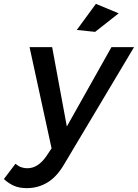

<svg xmlns="http://www.w3.org/2000/svg" viewBox="-105 -775 714 994"><path d="M589 -531 225 79Q188 141.5 139.8 170.2Q91.5 199 34 199Q-5 199 -32.8 186.8Q-60.5 174.5 -85 152L-25 73Q-8.5 86.5 6.2 91.2Q21 96 36 96Q65.5 96 90.2 79.5Q115 63 136 32L162 -7L48 -531H165L241 -120L472 -531ZM391.5 -755 509.5 -706 387.5 -610 292.5 -620Z"/></svg>

Font: Argentum Sans
Style: Italic
Weight: 400
Italic angle: -11.3099°
Designer: Julieta Ulanovsky, Owen Earl, Rasmus Andersson, Cristiano Sobral
Foundry: The Argentum Sans Project Authors
Version: Version 3.131; ttfautohint (v1.8.4.7-5d5b-dirty)